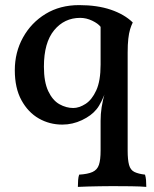

<svg xmlns="http://www.w3.org/2000/svg" viewBox="-20 -487 602 752"><path d="M290 -467Q361 -467 414 -449Q467 -431 500 -399L374 -382Q364 -395 341 -406Q318 -417 294 -417Q232 -417 192 -368.5Q152 -320 152 -226Q152 -166 169 -130Q186 -94 212.5 -79Q239 -64 267 -64Q290 -64 315 -80Q340 -96 357 -133Q374 -170 374 -234L394 -131Q388 -112 378 -91.5Q368 -71 358 -59Q338 -34 301 -16.5Q264 1 224 1Q174 1 132 -23Q90 -47 64 -94.5Q38 -142 38 -212Q38 -282 70 -340Q102 -398 158.5 -432.5Q215 -467 290 -467ZM290 197Q324 195 342.5 186.5Q361 178 367.5 158.5Q374 139 374 103V-14Q374 -40 378 -66.5Q382 -93 392 -129L374 -134V-399H500Q494 -387 489.5 -372Q485 -357 482.5 -335Q480 -313 480 -281V103Q480 139 485.5 159Q491 179 506.5 186.5Q522 194 548 197Q551 207 552 218.5Q553 230 553 245Q532 243 493 242.5Q454 242 420 242Q396 242 371 242.5Q346 243 324 243.5Q302 244 285 245Q285 230 286 218Q287 206 290 197Z"/></svg>

Font: Vollkorn Medium
Style: Regular
Weight: 500
Designer: Friedrich Althausen
Foundry: Friedrich Althausen
Version: Version 5.000